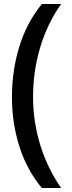

<svg xmlns="http://www.w3.org/2000/svg" viewBox="-20 -777 359 964"><path d="M190 167Q114 75 77 -42.5Q40 -160 40 -290Q40 -423 77 -543Q114 -663 190 -757H287Q217 -658 181.5 -538Q146 -418 146 -291Q146 -167 182 -49.5Q218 68 287 167Z"/></svg>

Font: Menbere
Style: Regular
Weight: 400
Designer: Aleme Tadesse
Foundry: Sorkin Type Co
Version: Version 1.000